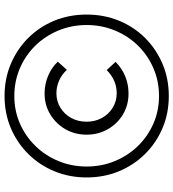

<svg xmlns="http://www.w3.org/2000/svg" viewBox="21 -772 762 844"><g transform="rotate(-90 402.0 -350.0)"><path d="M413 -166Q362 -166 321 -190.5Q280 -215 256 -257Q232 -299 232 -350Q232 -402 256 -443.5Q280 -485 321 -510Q362 -535 413 -535Q453 -535 489.5 -520Q526 -505 553 -477L517 -437Q496 -460 469 -471.5Q442 -483 414 -483Q379 -483 350.5 -465.5Q322 -448 305.5 -418Q289 -388 289 -350Q289 -313 305.5 -283Q322 -253 350.5 -235.5Q379 -218 414 -218Q472 -218 516 -262L552 -223Q524 -195 488.5 -180.5Q453 -166 413 -166ZM402 11Q326 11 261 -16.5Q196 -44 147 -93.5Q98 -143 71 -208.5Q44 -274 44 -350Q44 -426 71 -491.5Q98 -557 147 -606.5Q196 -656 261 -683.5Q326 -711 402 -711Q478 -711 543 -683.5Q608 -656 657 -607Q706 -558 733 -492.5Q760 -427 760 -350Q760 -274 733 -208Q706 -142 657 -93Q608 -44 543 -16.5Q478 11 402 11ZM402 -32Q467 -32 524 -56.5Q581 -81 623.5 -124.5Q666 -168 690 -226Q714 -284 714 -350Q714 -416 690 -474Q666 -532 623.5 -575.5Q581 -619 524 -643.5Q467 -668 402 -668Q337 -668 281 -643.5Q225 -619 182.5 -575.5Q140 -532 116 -474Q92 -416 92 -350Q92 -284 116 -226Q140 -168 182.5 -124.5Q225 -81 281 -56.5Q337 -32 402 -32Z"/></g></svg>

Font: Red Hat Display Variable
Style: Regular
Weight: 400
Designer: Pentagram, MCKL
Foundry: Pentagram, MCKL
Version: Version 1.021